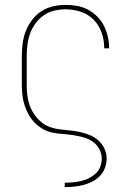

<svg xmlns="http://www.w3.org/2000/svg" viewBox="-20 -548 540 783"><path d="M244 215V197H245Q261 197 278 195.5Q295 194 311.5 190Q328 186 343 178.5Q358 171 370.5 159.5Q383 148 389 131.5Q395 115 395 99Q395 78 384.5 59Q374 40 356.5 28.5Q339 17 318.5 11.5Q298 6 277.5 3Q257 0 236 -1.5Q215 -3 194.5 -7Q174 -11 155.5 -21.5Q137 -32 122.5 -46.5Q108 -61 97.5 -79.5Q87 -98 80.5 -118Q74 -138 71.5 -158.5Q69 -179 69 -200V-320Q69 -346 72.5 -372Q76 -398 85.5 -422Q95 -446 111 -467Q127 -488 148.5 -502Q170 -516 195.5 -522Q221 -528 247 -528Q271 -528 294 -524Q317 -520 338 -509Q359 -498 376 -481Q393 -464 403.5 -443.5Q414 -423 419.5 -399.5Q425 -376 425 -353V-351H405V-353Q405 -384 394.5 -414.5Q384 -445 362 -467.5Q340 -490 309.5 -500Q279 -510 247 -510Q224 -510 201 -504.5Q178 -499 158.5 -485.5Q139 -472 125 -453Q111 -434 103 -412Q95 -390 92 -366.5Q89 -343 89 -320V-200Q89 -179 91.5 -158.5Q94 -138 101 -118.5Q108 -99 120 -81.5Q132 -64 148 -50.5Q164 -37 183.5 -30Q203 -23 224 -20.5Q245 -18 265.5 -16Q286 -14 306.5 -9.5Q327 -5 346.5 3Q366 11 381.5 25Q397 39 406 58.5Q415 78 415 98Q415 118 408 136.5Q401 155 388 169Q375 183 357.5 192Q340 201 321.5 206Q303 211 283.5 213Q264 215 245 215Z"/></svg>

Font: Iosevka Curly Slab Thin
Style: Regular
Weight: 100
Monospace: yes
Designer: Belleve Invis
Foundry: Belleve Invis
Version: Version 22.1.2; ttfautohint (v1.8.4)